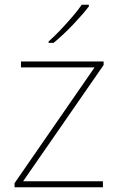

<svg xmlns="http://www.w3.org/2000/svg" viewBox="-20 -786 496 806"><path d="M412 0H41V-17L377 -503H68V-528H415V-513L77 -25H412ZM353 -759Q327 -725 286 -682Q245 -639 205 -606H184V-612Q207 -632 233.5 -660Q260 -688 284.5 -716.5Q309 -745 323 -766H353Z"/></svg>

Font: Noto Sans Sinhala UI Thin
Style: Regular
Weight: 100
Designer: Jelle Bosma - Monotype Design Team
Foundry: Monotype Imaging Inc.
Version: Version 2.006; ttfautohint (v1.8.4.7-5d5b)